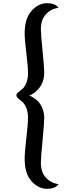

<svg xmlns="http://www.w3.org/2000/svg" viewBox="-20 -954 484 1207"><path d="M237 -770Q237 -739 247.5 -634.5Q258 -530 258 -498.5Q258 -467 249 -442Q240 -417 227 -401.5Q214 -386 200 -374Q174 -354 162 -354Q178 -351 214 -322Q232 -306 245 -277Q258 -248 258 -213Q258 -178 247.5 -70.5Q237 37 237 69Q237 127 267.5 161.5Q298 196 348 204Q327 233 274.5 233Q222 233 178.5 185.5Q135 138 135 44Q135 6 145.5 -85Q156 -176 156 -214Q156 -252 144.5 -278Q133 -304 119.5 -314.5Q106 -325 94.5 -335.5Q83 -346 83 -355Q83 -364 94.5 -374Q106 -384 119.5 -394Q133 -404 144.5 -430.5Q156 -457 156 -494.5Q156 -532 145.5 -620Q135 -708 135 -744Q135 -838 178.5 -886Q222 -934 274.5 -934Q327 -934 348 -905Q298 -898 267.5 -863Q237 -828 237 -770Z"/></svg>

Font: Laila Medium
Style: Regular
Weight: 500
Designer: Hitesh Malaviya
Foundry: Indian Type Foundry
Version: Version 1.302;PS 1.0;hotconv 1.0.78;makeotf.lib2.5.61930; tt